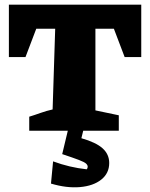

<svg xmlns="http://www.w3.org/2000/svg" viewBox="-20 -559 641 821"><path d="M584 -539V-315H513L467 -436H388V-87L488 -66V0H105V-60Q128 -67 153 -76Q178 -85 205 -91L216 -436H135L89 -315H18V-539ZM274 -17H340L328 32Q391 50 419 75.5Q447 101 447 138Q447 182 413 209Q379 236 322 241Q265 246 198 226L207 131Q242 144 278 152.5Q314 161 351 165Q355 160 355 154Q355 147 348 140.5Q341 134 317.5 125Q294 116 246 100Z"/></svg>

Font: Piazzolla SC ExtraBold
Style: Regular
Weight: 800
Designer: Juan Pablo del Peral
Foundry: Huerta Tipografica
Version: Version 1.330